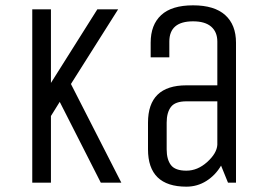

<svg xmlns="http://www.w3.org/2000/svg" viewBox="-20 -685 995 720"><path d="M171 0H101V-650H171V-374L345 -650H423L246 -370L435 0H358L204 -303L171 -250Z M865 0H835L809 -64Q788 -28 754 -6.5Q720 15 679 15Q535 15 535 -125V-225Q535 -365 679 -365H795V-529Q795 -565 772 -585Q749 -605 704 -605Q615 -605 615 -529V-470H545V-525Q545 -592 584.5 -628.5Q624 -665 704 -665Q784 -665 824.5 -628.5Q865 -592 865 -525ZM795 -305H679Q637 -305 621 -284Q605 -263 605 -225V-125Q605 -87 621 -66Q637 -45 679 -45Q721 -45 757 -77.5Q793 -110 795 -142Z"/></svg>

Font: Unica One
Style: Regular
Weight: 400
Designer: Eduardo Rodriguez Tunni
Foundry: Eduardo Rodriguez Tunni
Version: Version 1.001